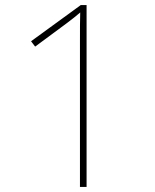

<svg xmlns="http://www.w3.org/2000/svg" viewBox="-20 -734 610 754"><path d="M320 0V-714H297L102 -572L118 -551L241 -642C266 -661 279 -671 295 -685C294 -658 294 -620 294 -563V0Z"/></svg>

Font: Noto Sans Meetei Mayek Thin
Style: Regular
Weight: 100
Designer: Monotype Design Team and Neelakash Kshetrimayum
Foundry: Monotype Imaging Inc.
Version: Version 2.002